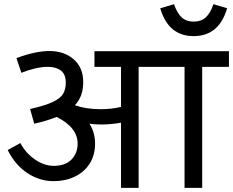

<svg xmlns="http://www.w3.org/2000/svg" viewBox="-20 -905 1123 925"><path d="M954.1 -583V0H869.1V-583H647.9V0H563V-314Q516.1 -305.2 464.8 -305.2Q435.1 -305.2 411.1 -309.1Q438 -266.1 438 -212.9Q438 -157.7 412.1 -116.9Q386.2 -76.2 340.6 -54.2Q294.9 -32.2 238.8 -32.2Q170.9 -32.2 112.1 -71Q53.2 -109.9 17.1 -182.1L78.1 -215.8Q105 -166 149.4 -136Q193.8 -106 238.8 -106Q294.9 -106 324.5 -136.5Q354 -167 354 -212.9Q354 -291 252.9 -341.8Q210 -323.7 145 -309.1L125 -379.9Q196.8 -396 233.9 -413.6Q271 -431.2 283.9 -452.6Q296.9 -474.1 296.9 -507.8Q296.9 -546.9 273.4 -564.9Q250 -583 210 -583Q155.8 -583 83 -554.2L59.1 -625Q150.9 -659.2 217.8 -659.2Q289.6 -659.2 335.2 -619.1Q380.9 -579.1 380.9 -509.8Q380.9 -476.6 371.8 -449.2Q362.8 -421.9 340.8 -397.9Q395 -378.9 464.8 -378.9Q519 -378.9 563 -390.1V-583H435.1V-658.2H1083V-583ZM913.1 -731Q791 -731 752 -865.2L818.4 -884.8Q833.5 -840.8 855.7 -820.8Q877.9 -800.8 913.1 -800.8Q948.2 -800.8 970.7 -820.8Q993.2 -840.8 1008.3 -884.8L1074.2 -865.2Q1035.2 -731 913.1 -731Z"/></svg>

Font: Sarala
Style: Regular
Weight: 400
Designer: Andres Torresi
Foundry: Huerta Tipografica
Version: Version 1.004;PS 001.003;hotconv 1.0.70;makeotf.lib2.5.58329